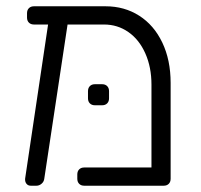

<svg xmlns="http://www.w3.org/2000/svg" viewBox="-20 -591 641 611"><path d="M316 -571Q376 -571 423 -541Q470 -511 496.5 -455.5Q523 -400 523 -327V-22Q523 -12 517 -6Q511 0 501 0H248Q238 0 232 -6Q226 -12 226 -22V-36Q226 -46 232 -52Q238 -58 248 -58H462V-322Q462 -377 442.5 -421Q423 -465 388.5 -489Q354 -513 311 -513H195L121 -23Q120 -13 112.5 -6.5Q105 0 96 0H78Q69 0 64 -6.5Q59 -13 60 -23L133 -513H88Q78 -513 72 -519Q66 -525 66 -535V-549Q66 -559 72 -565Q78 -571 88 -571ZM282 -256Q272 -256 266 -262Q260 -268 260 -278V-301Q260 -311 266 -317Q272 -323 282 -323H305Q315 -323 321 -317Q327 -311 327 -301V-278Q327 -268 321 -262Q315 -256 305 -256Z"/></svg>

Font: Rubik AZ
Style: Regular
Weight: 300
Designer: Hubert and Fischer
Foundry: Hubert & Fischer
Version: Version 2.000